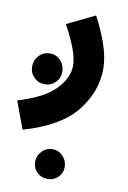

<svg xmlns="http://www.w3.org/2000/svg" viewBox="-130 -455 644 964"><g transform="rotate(10 192.5 26.5)"><path d="M16 230Q204 175 283 75Q362 -25 362 -141Q362 -198 339 -265Q316 -332 280 -399L138 -330Q170 -272 190 -220Q210 -168 210 -130Q210 -70 154.5 -10.5Q99 49 -36 90ZM86 -14Q118 -14 140 -36.5Q162 -59 162 -91Q162 -124 140 -147.5Q118 -171 86 -171Q53 -171 30.5 -147.5Q8 -124 8 -91Q8 -59 30.5 -36.5Q53 -14 86 -14ZM182 452Q213 452 235 430.5Q257 409 257 378Q257 347 235 323.5Q213 300 182 300Q150 300 128 323.5Q106 347 106 378Q106 409 128 430.5Q150 452 182 452Z"/></g></svg>

Font: Noto Sans Arabic Extra
Style: Regular
Weight: 800
Designer: Nadine Chahine - Monotype Design Team
Foundry: Monotype Imaging Inc.
Version: Version 1.902